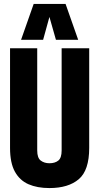

<svg xmlns="http://www.w3.org/2000/svg" viewBox="-20 -945 504 975"><path d="M31 -194V-700H169V-181Q169 -143 187 -129.5Q205 -116 231 -116Q259 -116 276 -129.5Q293 -143 293 -181V-700H433V-194Q433 -80 380 -35Q327 10 231 10Q169 10 124.5 -9.5Q80 -29 55.5 -73.5Q31 -118 31 -194ZM87 -743 151 -925H313L377 -743H264L231 -859L199 -743Z"/></svg>

Font: Georama Condensed
Style: Bold
Weight: 700
Width: 3
Designer: Jean-Baptiste Levee
Foundry: Production Type
Version: Version 1.000